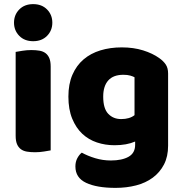

<svg xmlns="http://www.w3.org/2000/svg" viewBox="-20 -731 889 932"><path d="M48 -621Q48 -659 73.5 -685Q99 -711 141 -711Q183 -711 208.5 -685Q234 -659 234 -621Q234 -583 208.5 -557Q183 -531 141 -531Q99 -531 73.5 -557Q48 -583 48 -621ZM226 -1Q215 1 193.5 4.5Q172 8 150 8Q128 8 110.5 5Q93 2 81 -7Q69 -16 62.5 -31.5Q56 -47 56 -72V-479Q67 -481 88.5 -484.5Q110 -488 132 -488Q154 -488 171.5 -485Q189 -482 201 -473Q213 -464 219.5 -448.5Q226 -433 226 -408Z M571 -501Q628 -501 674.5 -486.5Q721 -472 753 -449Q773 -435 784.5 -418Q796 -401 796 -374V-24Q796 29 776 67.5Q756 106 721.5 131.5Q687 157 640.5 169Q594 181 541 181Q450 181 398 156.5Q346 132 346 77Q346 54 355.5 36.5Q365 19 377 10Q406 26 442.5 37Q479 48 518 48Q572 48 604 30Q636 12 636 -28V-44Q595 -26 536 -26Q491 -26 450.5 -39.5Q410 -53 379.5 -81.5Q349 -110 330.5 -155Q312 -200 312 -262Q312 -323 331.5 -368Q351 -413 385.5 -442.5Q420 -472 467.5 -486.5Q515 -501 571 -501ZM633 -356Q626 -360 612.5 -364Q599 -368 579 -368Q530 -368 505.5 -340.5Q481 -313 481 -262Q481 -204 505.5 -178.5Q530 -153 568 -153Q609 -153 633 -172Z"/></svg>

Font: Baloo Thambi
Style: Regular
Weight: 400
Designer: Aadarsh Rajan and Ek Type
Foundry: Ek Type
Version: Version 1.443;PS 1.000;hotconv 16.6.51;makeotf.lib2.5.65220;